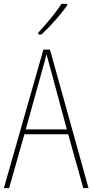

<svg xmlns="http://www.w3.org/2000/svg" viewBox="-20 -971 477 991"><path d="M327 -944V-951H297C265 -901 223 -852 178 -803V-793H194C237 -832 294 -896 327 -944ZM410 0H437L238 -715H204L0 0H27L106 -278H332ZM243 -607 325 -303H113L197 -606C206 -638 213 -662 220 -691C228 -660 235 -637 243 -607Z"/></svg>

Font: Noto Sans Ethiopic Condensed Thin
Style: Regular
Weight: 100
Width: 3
Designer: Monotype Design Team
Foundry: Monotype Imaging Inc.
Version: Version 2.102